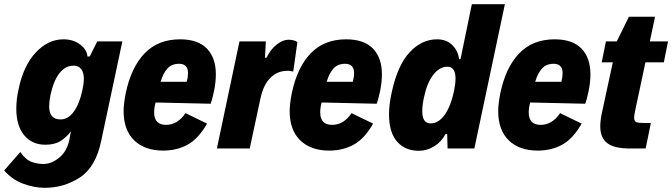

<svg xmlns="http://www.w3.org/2000/svg" viewBox="-61 -710 3214 918"><path d="M524 -512 423 -37Q397 89 321 138.5Q245 188 153 188Q103 188 50 168.5Q-3 149 -41 105L36 17Q62 54 90 64Q118 74 147 74Q185 74 222 44Q259 14 271 -43L278 -82Q256 -53 228 -35.5Q200 -18 156 -18Q92 -18 54.5 -63.5Q17 -109 17 -190Q17 -237 28 -284Q51 -396 110 -459Q169 -522 242 -522Q290 -522 322.5 -497Q355 -472 357 -440H368L404 -512ZM340 -332Q340 -363 327.5 -379.5Q315 -396 291 -396Q250 -396 222 -358.5Q194 -321 180 -254Q174 -224 174 -202Q174 -139 228 -139Q265 -139 292 -176.5Q319 -214 333 -279Q340 -314 340 -332Z M971 -354Q971 -317 962 -273Q953 -231 946 -214L683 -220Q676 -195 676 -173Q676 -113 733 -113Q788 -113 826 -169L929 -119Q888 -47 836.5 -18.5Q785 10 719 10Q631 10 580.5 -39Q530 -88 530 -179Q530 -212 540 -264Q566 -388 630.5 -455Q695 -522 800 -522Q885 -522 928 -478Q971 -434 971 -354ZM707 -319H832Q838 -342 838 -360Q838 -405 795 -405Q760 -405 739.5 -382.5Q719 -360 707 -319Z M1084 -512H1210L1206 -434H1213Q1234 -476 1263 -498Q1292 -520 1317 -520Q1345 -520 1361 -509L1341 -368Q1319 -373 1307 -371Q1264 -370 1231 -337Q1198 -304 1184 -238L1133 0H976Z M1765 -354Q1765 -317 1756 -273Q1747 -231 1740 -214L1477 -220Q1470 -195 1470 -173Q1470 -113 1527 -113Q1582 -113 1620 -169L1723 -119Q1682 -47 1630.5 -18.5Q1579 10 1513 10Q1425 10 1374.5 -39Q1324 -88 1324 -179Q1324 -212 1334 -264Q1360 -388 1424.5 -455Q1489 -522 1594 -522Q1679 -522 1722 -478Q1765 -434 1765 -354ZM1501 -319H1626Q1632 -342 1632 -360Q1632 -405 1589 -405Q1554 -405 1533.5 -382.5Q1513 -360 1501 -319Z M2353 -690 2207 0H2079L2077 -70L2069 -69Q2050 -32 2015 -10.5Q1980 11 1942 11Q1876 11 1837.5 -33Q1799 -77 1799 -163Q1799 -211 1812 -269Q1840 -398 1897.5 -460Q1955 -522 2029 -522Q2073 -522 2101 -495Q2129 -468 2134 -427L2141 -428L2195 -690ZM2109 -271Q2117 -311 2117 -334Q2117 -391 2078 -391Q2041 -391 2011 -353Q1981 -315 1966 -244Q1958 -208 1958 -178Q1958 -120 1998 -120Q2035 -120 2064 -159.5Q2093 -199 2109 -271Z M2762 -354Q2762 -317 2753 -273Q2744 -231 2737 -214L2474 -220Q2467 -195 2467 -173Q2467 -113 2524 -113Q2579 -113 2617 -169L2720 -119Q2679 -47 2627.5 -18.5Q2576 10 2510 10Q2422 10 2371.5 -39Q2321 -88 2321 -179Q2321 -212 2331 -264Q2357 -388 2421.5 -455Q2486 -522 2591 -522Q2676 -522 2719 -478Q2762 -434 2762 -354ZM2498 -319H2623Q2629 -342 2629 -360Q2629 -405 2586 -405Q2551 -405 2530.5 -382.5Q2510 -360 2498 -319Z M2809 -106Q2809 -133 2817 -171L2869 -412H2816L2836 -512H2888L2946 -630H3071L3046 -512H3133L3113 -412H3025L2979 -196Q2971 -161 2971 -147Q2971 -131 2980.5 -126.5Q2990 -122 3017 -122H3051L3026 0H2951Q2876 0 2842.5 -25.5Q2809 -51 2809 -106Z"/></svg>

Font: Decalotype ExtraBold Italic
Style: Regular
Weight: 800
Italic angle: -12°
Designer: Alfredo Marco Pradil
Foundry: Alfredo Marco Pradil
Version: Version 1.0